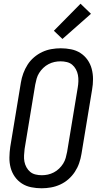

<svg xmlns="http://www.w3.org/2000/svg" viewBox="-20 -1002 540 1030"><path d="M203 8Q175 8 147.5 2.5Q120 -3 97.5 -17.5Q75 -32 59.5 -54Q44 -76 37 -102.5Q30 -129 30.5 -157.5Q31 -186 35 -214L92 -559Q96 -584 105 -608.5Q114 -633 128 -655Q142 -677 162.5 -694.5Q183 -712 206.5 -723Q230 -734 255.5 -738.5Q281 -743 306 -743Q334 -743 361.5 -737.5Q389 -732 411.5 -717.5Q434 -703 449.5 -681Q465 -659 472 -632.5Q479 -606 479 -577.5Q479 -549 474 -521L417 -176Q413 -151 404.5 -126.5Q396 -102 381.5 -80Q367 -58 347 -40.5Q327 -23 303 -12Q279 -1 253.5 3.5Q228 8 203 8ZM204 -62Q221 -62 237 -65.5Q253 -69 268.5 -77Q284 -85 297 -97.5Q310 -110 319 -124.5Q328 -139 332.5 -155Q337 -171 340 -187L397 -532Q400 -549 400.5 -566.5Q401 -584 398 -600Q395 -616 387 -630.5Q379 -645 367 -655Q355 -665 338.5 -669Q322 -673 305 -673Q288 -673 272 -669.5Q256 -666 240.5 -658Q225 -650 212 -637.5Q199 -625 190 -610.5Q181 -596 176.5 -580Q172 -564 169 -548L112 -203Q110 -186 109 -168.5Q108 -151 111 -135Q114 -119 122 -104.5Q130 -90 142 -80Q154 -70 170.5 -66Q187 -62 204 -62ZM315 -793 269 -837 412 -982 468 -928Z"/></svg>

Font: Iosevka Algr
Style: Italic
Weight: 400
Italic angle: -9°
Monospace: yes
Designer: Belleve Invis
Foundry: Belleve Invis
Version: Version 26.0.2; ttfautohint (v1.8.3)